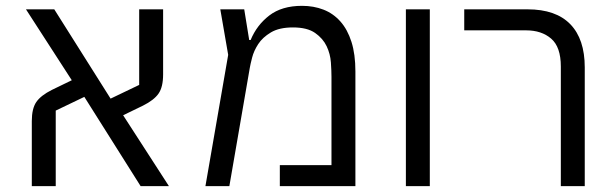

<svg xmlns="http://www.w3.org/2000/svg" viewBox="-20 -638 2108 658"><path d="M89 -223Q89 -266 104.5 -288.5Q120 -311 158 -330L226 -363L69 -606H166L359 -300L457 -347V-606H539V-383Q539 -340 523.5 -317.5Q508 -295 470 -276L402 -243L559 0H462L269 -306L171 -259V0H89Z M762 -450 735 -606H817L834 -501H839Q860 -552 903 -585Q946 -618 1015 -618Q1055 -618 1088.5 -605Q1122 -592 1146.5 -564.5Q1171 -537 1184.5 -494.5Q1198 -452 1198 -393V0H939V-72H1116V-375Q1116 -395 1114 -424Q1112 -453 1099.5 -479.5Q1087 -506 1060 -525Q1033 -544 984 -544Q937 -544 908.5 -527Q880 -510 865 -487Q850 -464 844 -440.5Q838 -417 836 -405L766 0H684Z M1371 -606H1453V0H1371Z M1902 -410Q1902 -477 1869 -505.5Q1836 -534 1783 -534H1571V-606H1788Q1885 -606 1934.5 -555Q1984 -504 1984 -407V0H1902Z"/></svg>

Font: IBM Plex Sans Hebrew
Style: Regular
Weight: 400
Designer: Mike Abbink, Paul van der Laan, Pieter van Rosmalen, Yanek Iontef
Foundry: Bold Monday
Version: Version 1.2